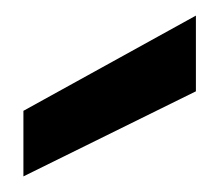

<svg xmlns="http://www.w3.org/2000/svg" viewBox="-20 -816 281 246"><path d="M231 -699 10 -590V-674L231 -796Z"/></svg>

Font: IBM-Poppins
Style: Poppins-Medium
Weight: 500
Designer: Mike Abbink, Paul van der Laan, Pieter van Rosmalen, Ben Mitchell, Mark Frömberg
Foundry: Bold Monday
Version: Version 1.1